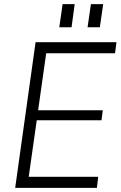

<svg xmlns="http://www.w3.org/2000/svg" viewBox="-20 -903 580 923"><path d="M104 -53H452L446 0H53L151 -700H540L533 -647H188L208 -689L160 -350L149 -373H474L468 -325H142L160 -348L112 -11ZM339 -883 324 -772H265L281 -883ZM476 -883 460 -772H401L417 -883Z"/></svg>

Font: Pathway Extreme 8pt Thin 12pt
Style: Italic
Weight: 100
Italic angle: -8°
Version: Version 1.001;gftools[0.9.26]